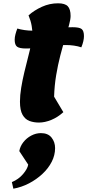

<svg xmlns="http://www.w3.org/2000/svg" viewBox="-20 -718 529 1164"><path d="M216 25Q185 25 159 15.5Q133 6 117 -21.5Q101 -49 101 -102Q101 -140 108.5 -186Q116 -232 127.5 -280Q139 -328 150.5 -372.5Q162 -417 169.5 -452.5Q177 -488 177 -508Q177 -531 172 -561Q167 -591 153 -625Q188 -656 234.5 -677Q281 -698 332 -698Q374 -698 391 -680Q408 -662 408 -621Q408 -601 398.5 -566Q389 -531 374.5 -484Q360 -437 345.5 -381Q331 -325 320.5 -262Q310 -199 308 -132L364 -38Q330 -7 291 9Q252 25 216 25ZM138 -424Q98 -424 83.5 -435Q69 -446 69 -477Q69 -492 73.5 -509.5Q78 -527 85 -545Q105 -539 129.5 -535.5Q154 -532 179 -532Q242 -532 301.5 -542.5Q361 -553 420 -553Q461 -553 475 -542Q489 -531 489 -499Q489 -485 485 -467.5Q481 -450 473 -431Q453 -438 428.5 -441.5Q404 -445 379 -445Q316 -445 256.5 -434.5Q197 -424 138 -424ZM61 426 52 386Q93 369 120 337Q147 305 151 280L97 198Q102 169 121.5 144Q141 119 169.5 104Q198 89 228 89Q271 89 292.5 116Q314 143 314 180Q314 223 293.5 263Q273 303 237 336.5Q201 370 156 393.5Q111 417 61 426Z"/></svg>

Font: Lemonada
Style: Regular
Weight: 400
Designer: Mohamed Gaber (Arabic), Eduardo Tunni (Latin)
Foundry: Kief Type Foundry
Version: Version 4.005